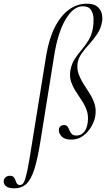

<svg xmlns="http://www.w3.org/2000/svg" viewBox="-131 -746 592 1041"><path d="M-54 275Q-87 275 -99.5 262.5Q-112 250 -111 235Q-110 224 -101 215.5Q-92 207 -77 207Q-63 207 -56.5 214.5Q-50 222 -47 232Q-44 242 -39 249.5Q-34 257 -22 257Q-10 257 -1.5 242Q7 227 16.5 182Q26 137 40 47L120 -448Q135 -537 166.5 -599Q198 -661 242.5 -693.5Q287 -726 339 -726Q379 -726 398 -709Q417 -692 421.5 -669Q426 -646 422 -627Q416 -592 397 -563Q378 -534 354.5 -508.5Q331 -483 313 -458Q295 -433 290 -406Q285 -374 295 -346Q305 -318 321.5 -292Q338 -266 355 -239Q372 -212 381.5 -183Q391 -154 386 -119Q382 -91 365 -61Q348 -31 320.5 -10Q293 11 255 11Q220 11 204 -5.5Q188 -22 188 -40Q188 -52 195.5 -60Q203 -68 216 -68Q229 -68 235 -59.5Q241 -51 245.5 -39.5Q250 -28 258 -19.5Q266 -11 284 -11Q308 -11 324.5 -30Q341 -49 345 -85Q349 -120 339 -148Q329 -176 312 -201.5Q295 -227 279 -252Q263 -277 254 -304.5Q245 -332 251 -366Q258 -402 275 -427.5Q292 -453 312 -476.5Q332 -500 349 -527.5Q366 -555 373 -595Q377 -618 376 -645Q375 -672 362.5 -692Q350 -712 318 -712Q267 -712 225 -641.5Q183 -571 163 -446L88 21Q73 116 55 172Q37 228 11.5 251.5Q-14 275 -54 275Z"/></svg>

Font: Cormorant Light Light
Style: Italic
Weight: 300
Italic angle: -10°
Version: Version 4.000